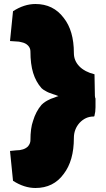

<svg xmlns="http://www.w3.org/2000/svg" viewBox="-20 -845 527 959"><path d="M157 94Q101 94 45 58L30 -91L60 -94Q100 -94 120 -114Q132 -129 132 -144Q132 -205 145 -241Q159 -288 187 -321Q204 -338 227 -348Q230 -350 234 -351.5Q238 -353 247 -356Q249 -357 252.5 -358Q256 -359 260 -361Q264 -363 267 -363.5Q270 -364 272 -365Q262 -369 256.5 -371Q251 -373 247 -374Q221 -382 207 -391Q195 -397 187 -405Q159 -437 145.5 -481Q132 -525 132 -588Q132 -605 120 -617.5Q108 -630 88 -634Q75 -638 60 -638L30 -640L45 -789Q101 -825 157 -825Q246 -825 298 -756Q349 -692 349 -580Q349 -542 376 -514Q403 -486 452 -474L454 -366Q455 -355 457 -353V-309Q457 -286 452 -268Q452 -263 447 -263Q407 -263 377 -231Q349 -199 349 -156Q349 -42 298 24Q247 94 157 94Z"/></svg>

Font: Sigmar
Style: Regular
Weight: 400
Designer: Vernon Adams
Foundry: Vernon Adams
Version: Version 1.000; ttfautohint (v1.8.4.7-5d5b);gftools[0.9.24]